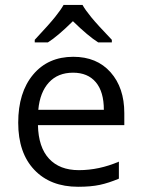

<svg xmlns="http://www.w3.org/2000/svg" viewBox="-20 -731 561 761"><path d="M289.6 9.3Q179.7 9.3 116 -57.9Q52.2 -125 52.2 -244.6Q52.2 -364.7 111.3 -435.3Q170.4 -505.9 270.5 -505.9Q363.8 -505.9 418.2 -444.6Q472.7 -383.3 472.7 -282.7V-234.9H130.4Q132.3 -147.5 174.3 -102.1Q216.3 -56.6 292.5 -56.6Q372.6 -56.6 451.2 -90.3V-22.9Q411.1 -5.9 375.7 1.7Q340.3 9.3 289.6 9.3ZM269.5 -442.9Q209.5 -442.9 173.8 -404.1Q138.2 -365.2 131.8 -295.9H391.6Q391.6 -367.2 359.9 -405Q328.1 -442.9 269.5 -442.9ZM117.7 -573.2Q175.3 -634.8 198.5 -663.8Q221.7 -692.9 231.9 -711.4H307.1Q317.4 -692.4 342 -662.4Q366.7 -632.3 423.3 -573.2V-563H369.1Q329.6 -587.9 269 -647Q207.5 -586.4 169.9 -563H117.7Z"/></svg>

Font: Bpm'online Open Sans
Style: Regular
Weight: 400
Foundry: Ascender Corporation
Version: Version 1.10